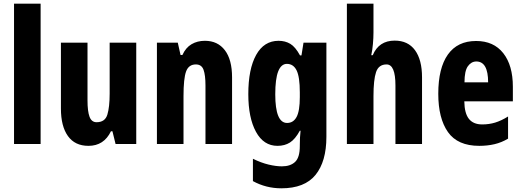

<svg xmlns="http://www.w3.org/2000/svg" viewBox="-20 -780 2826 1040"><path d="M200 0H56V-760H200Z M718 -549V0H606L589 -69H581Q543 10 459 10Q386 10 348 -43Q310 -96 310 -192V-549H454V-236Q454 -177 465 -147.5Q476 -118 503 -118Q549 -118 561.5 -159Q574 -200 574 -273V-549Z M1090 -559Q1159 -559 1198 -508Q1237 -457 1237 -361V0H1093V-317Q1093 -373 1082.5 -402Q1072 -431 1041 -431Q1002 -431 988 -393Q974 -355 974 -259V0H830V-549H943L958 -482H968Q986 -522 1017.5 -540.5Q1049 -559 1090 -559Z M1489 -559Q1525 -559 1552.5 -542.5Q1580 -526 1605 -480H1613L1624 -549H1748V-39Q1748 95 1689 167.5Q1630 240 1504 240Q1421 240 1350 201V80Q1395 102 1435 111.5Q1475 121 1507 121Q1553 121 1578.5 97Q1604 73 1604 11V5Q1604 -36 1608 -72H1604Q1579 -26 1550.5 -8Q1522 10 1483 10Q1408 10 1366.5 -66Q1325 -142 1325 -270Q1325 -406 1367.5 -482.5Q1410 -559 1489 -559ZM1534 -434Q1503 -434 1487 -393.5Q1471 -353 1471 -269Q1471 -114 1535 -114Q1569 -114 1586.5 -146.5Q1604 -179 1604 -254V-280Q1604 -364 1586.5 -399Q1569 -434 1534 -434Z M2003 -604Q2003 -575 2000 -541.5Q1997 -508 1991 -481H1999Q2032 -560 2118 -560Q2190 -560 2228 -508Q2266 -456 2266 -361V0H2122V-317Q2122 -431 2074 -431Q2031 -431 2017 -389.5Q2003 -348 2003 -259V0H1859V-760H2003Z M2559 -558Q2654 -558 2706 -492Q2758 -426 2758 -310V-231H2495Q2496 -166 2520 -136Q2544 -106 2592 -106Q2629 -106 2662 -116Q2695 -126 2732 -149V-29Q2697 -8 2658.5 1Q2620 10 2576 10Q2459 10 2406.5 -64.5Q2354 -139 2354 -272Q2354 -411 2406 -484.5Q2458 -558 2559 -558ZM2560 -447Q2533 -447 2514.5 -421.5Q2496 -396 2496 -334H2624Q2624 -447 2560 -447Z"/></svg>

Font: Noto Sans Gurmukhi ExtraCondensed ExtraBold
Style: Regular
Weight: 800
Width: 2
Designer: Jelle Bosma - Monotype Design Team
Foundry: Monotype Imaging Inc.
Version: Version 2.004; ttfautohint (v1.8.4.7-5d5b)